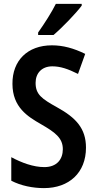

<svg xmlns="http://www.w3.org/2000/svg" viewBox="-20 -957 499 987"><path d="M400 -928V-937H267C245 -893 210 -838 176 -790V-777H255C301 -816 372 -890 400 -928ZM422 -198C422 -297 370 -352 274 -405C195 -449 163 -471 163 -531C163 -581 195 -616 249 -616C290 -616 329 -603 381 -577L418 -680C359 -709 304 -724 247 -724C121 -724 43 -645 44 -526C44 -405 124 -357 190 -319C263 -277 303 -248 303 -190C303 -139 273 -98 208 -98C152 -98 92 -120 38 -149V-28C88 -2 149 10 206 10C335 10 422 -69 422 -198Z"/></svg>

Font: Noto Sans Gurmukhi UI Condensed SemiBold
Style: Regular
Weight: 600
Width: 3
Designer: Jelle Bosma - Monotype Design Team
Foundry: Monotype Imaging Inc.
Version: Version 2.004